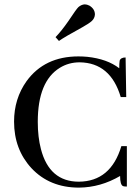

<svg xmlns="http://www.w3.org/2000/svg" viewBox="-20 -856 644 886"><path d="M534.2 -43.9Q534.2 -2.9 547.9 2.9Q553.7 4.9 565.4 4.9V-181.6H540Q491.2 -18.6 343.8 -17.6Q208 -17.6 168.9 -168Q154.3 -223.6 154.3 -293.9Q154.3 -480.5 255.9 -543Q296.9 -568.4 347.7 -568.4Q490.2 -566.4 537.1 -408.2H562.5L559.6 -590.8Q537.1 -590.8 532.2 -576.2Q530.3 -564.5 530.3 -541Q474.6 -584 382.8 -593.8Q362.3 -595.7 341.8 -595.7Q185.5 -595.7 102.5 -481.4Q44.9 -400.4 44.9 -294.9Q44.9 -167 125 -80.1Q209 9.8 344.7 9.8Q444.3 8.8 534.2 -43.9ZM403.3 -758.8Q417 -771.5 418 -789.1Q418 -814.5 392.6 -830.1Q380.9 -835.9 371.1 -835.9Q355.5 -835 341.8 -823.2Q333 -815.4 294.9 -757.8Q263.7 -712.9 236.3 -684.6L252 -667Q276.4 -684.6 360.4 -730.5Q391.6 -748 403.3 -758.8Z"/></svg>

Font: Abhaya Libre Medium
Style: Regular
Weight: 500
Designer: Pushpananda Ekanayake, Sol Matas, Pathum Egodawatta
Foundry: Mooniak
Version: Version 1.050 ; ttfautohint (v1.6)